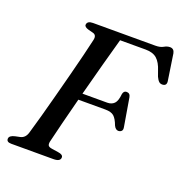

<svg xmlns="http://www.w3.org/2000/svg" viewBox="-129 -834 911 950"><g transform="rotate(20 327.0 -359.0)"><path d="M176 -680Q178 -700 207.5 -700H535.5Q561 -700 576.5 -709Q592 -718 607 -718Q628 -718 632.5 -695L653 -559Q658 -533 636 -531Q623.5 -530 615.8 -537Q608 -544 600.5 -560L590.5 -588Q578 -628 556.8 -646.8Q535.5 -665.5 497.5 -665.5H362.5Q346 -607 323.2 -523Q300.5 -439 278 -353.5H408.5Q431 -353.5 444.8 -367.2Q458.5 -381 462 -419Q466 -436.5 480.5 -436.5Q499 -436.5 502.5 -416L527.5 -267.5Q530 -254 524 -247.8Q518 -241.5 508 -241Q493 -240.5 483.5 -260Q471.5 -292.5 456.8 -305.5Q442 -318.5 410.5 -318.5H269Q250 -245 234 -182Q218 -119 209.5 -82Q205 -66 208.2 -57Q211.5 -48 230 -45.5L263 -40.5Q290 -37 290 -22Q290 0 253.5 0H31.5Q6 0 7 -18.5Q8 -35 37.5 -41.5L61.5 -46.5Q88 -52 97 -83Q109.5 -124.5 124.8 -180.2Q140 -236 156.5 -298Q173 -360 188.8 -421Q204.5 -482 217.5 -534Q230.5 -586 238 -620.5Q245 -649 223 -654.5L198 -661Q175 -667.5 176 -680Z"/></g></svg>

Font: Fraunces 9pt
Style: Italic
Weight: 400
Italic angle: -16°
Version: Version 1.000;[b76b70a41]